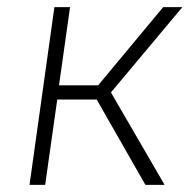

<svg xmlns="http://www.w3.org/2000/svg" viewBox="-20 -520 550 540"><path d="M252 -240H141L107 0H63L133 -500H177L146 -280H256L439 -500H493L292 -260L443 0H389Z"/></svg>

Font: Retni Sans Light
Style: Italic
Weight: 300
Italic angle: -8°
Designer: Vitaly Kuzmin
Foundry: ParaType Ltd.
Version: Version 1.00;June 10, 2019;FontCreator 11.5.0.2425 64-bit; t